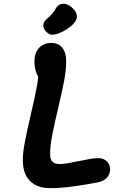

<svg xmlns="http://www.w3.org/2000/svg" viewBox="-20 -976 660 1010"><path d="M100 -131.3Q100 -172.6 110.4 -227.5Q120.8 -282.4 141.2 -369.9Q162.8 -462.2 173.4 -519Q184 -575.8 184 -620.2L208.4 -557.2Q186.1 -558 173.6 -586.9Q161.1 -615.8 161.1 -653.8Q161.1 -684 172.5 -705.8Q184 -727.5 204 -738.9Q224 -750.3 249 -750.3Q288 -750.3 308.1 -724.4Q328.2 -698.4 328.2 -653.2Q328.2 -608.5 317.3 -550.7Q306.4 -492.8 285.1 -404Q264.2 -314.8 253.9 -260.8Q243.6 -206.8 243.6 -165.8Q243.6 -147.8 248.5 -136.4Q253.4 -124.9 264.8 -119.1Q276.2 -113.2 295.2 -113.2Q312.8 -113.2 336 -117.2Q359.1 -121.1 395.3 -128.6Q431.4 -136.3 455 -140.2Q478.5 -144.2 496.5 -144.2Q524.2 -144.2 541.7 -127.6Q559.2 -111 559.2 -85Q559.2 -59.5 541.7 -40.9Q524.2 -22.3 497.2 -17.3Q466.4 -11.5 436.1 -6.2Q405.8 -0.9 373.8 3.4Q337.7 8.6 306.1 11.2Q274.5 13.8 244.6 13.8Q194.2 13.8 161.8 -5.4Q129.5 -24.6 114.8 -57.1Q100 -89.6 100 -131.3ZM290.3 -801.1Q311.8 -809.5 333.5 -823.7Q355.3 -837.8 369.1 -853.9Q385.7 -873.8 384.5 -893Q383.2 -912.3 361.9 -933.5Q347.2 -947.8 330.3 -953.4Q313.5 -959 298.1 -953.5Q282.7 -948 273.1 -930.5Q264.2 -915 252.3 -901.5Q240.4 -888 226.7 -876.9Q208.1 -861.1 207.6 -843Q207.2 -824.9 224.6 -807.8Q239.4 -793 255.2 -793.3Q271.1 -793.6 290.3 -801.1Z"/></svg>

Font: Monaspace Radon Var
Style: Regular
Weight: 400
Designer: Riley Cran and the Lettermatic Team
Version: Version 1.000 (Monaspace Radon Var)